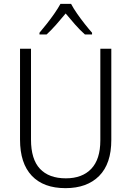

<svg xmlns="http://www.w3.org/2000/svg" viewBox="-20 -967 682 997"><path d="M558 -240Q558 -117 495 -53.5Q432 10 320 10Q206 10 145 -54.5Q84 -119 84 -242V-714H141V-242Q141 -140 187.5 -90.5Q234 -41 322 -41Q407 -41 454 -90.5Q501 -140 501 -238V-714H558ZM349 -947Q361 -924 380.5 -896Q400 -868 421 -841.5Q442 -815 458 -797V-788H421Q396 -810 370 -839.5Q344 -869 321 -897Q298 -869 272 -839.5Q246 -810 222 -788H185V-797Q202 -817 223 -843.5Q244 -870 263 -897.5Q282 -925 294 -947Z"/></svg>

Font: Noto Sans Gurmukhi UI SemiCondensed Light
Style: Regular
Weight: 300
Width: 4
Designer: Jelle Bosma - Monotype Design Team
Foundry: Monotype Imaging Inc.
Version: Version 2.004; ttfautohint (v1.8.4.7-5d5b)